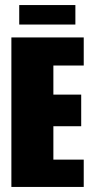

<svg xmlns="http://www.w3.org/2000/svg" viewBox="-20 -739 368 759"><path d="M25 0V-591H311V-480H191V-365H301V-240H191V-108H311V0ZM56 -642V-719H278V-642Z"/></svg>

Font: Alumni Sans Black
Style: Regular
Weight: 900
Designer: Robert E. Leuschke
Foundry: Robert E. Leuschke
Version: Version 1.018